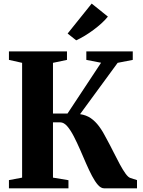

<svg xmlns="http://www.w3.org/2000/svg" viewBox="-20 -1022 774 1042"><path d="M28.5 0V-44.5L100 -58V-681L28.5 -697V-743H343.5V-697L267.5 -681V-406H346.5L528.5 -681.5L448.5 -697V-743H700.5V-697L618.5 -681L414.5 -402.5Q448 -397.5 472.5 -380.8Q497 -364 518 -335.8Q539 -307.5 559 -267.5Q578.5 -232 596.2 -196.2Q614 -160.5 630.5 -130Q647 -99.5 661.5 -79.5Q676 -59.5 688 -56L723.5 -44.5V0H545Q528 0 511.8 -18.2Q495.5 -36.5 479.5 -67Q463.5 -97.5 447.5 -134.2Q431.5 -171 415.5 -208Q398.5 -247 380.8 -281.5Q363 -316 344.8 -337Q326.5 -358 307 -358H267.5V-58L351.5 -44V0ZM393 -803.5 347 -840 477.5 -1002.5 565.5 -932Q550.5 -913 530.2 -894.8Q510 -876.5 487 -859.5Q464 -842.5 440.5 -828.2Q417 -814 394.5 -803.5Z"/></svg>

Font: Merriweather 72pt ExtraBold
Style: Regular
Weight: 800
Version: Version 2.100